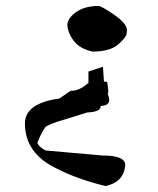

<svg xmlns="http://www.w3.org/2000/svg" viewBox="-20 -546 533 647"><path d="M335 81Q236 56 171 22Q64 -29 64 -130Q64 -198 180 -214L218 -240H220Q248 -240 277 -266L278 -265V-305L327 -321L330 -275Q330 -270 335 -270L341 -271Q345 -246 345 -237Q345 -230 343 -230L342 -231Q348 -218 348 -209Q348 -190 319 -189V-187Q319 -169 274 -167L187 -140Q155 -131 134 -119Q120 -101 106 -65Q109 -53 133 -39L325 -22Q402 -22 402 10L401 19Q393 69 335 81ZM293 -372Q255 -380 235 -401Q215 -422 208 -451L207 -461Q207 -484 236 -505Q265 -526 314 -526Q333 -519 370.5 -492Q408 -465 408 -444Q408 -443 406.5 -431.5Q405 -420 378.5 -396.5Q352 -373 293 -372Z"/></svg>

Font: Xiangcui Kesong Xiangcui Kesong
Style: Regular
Weight: 400
Version: Version 1.501;March 28, 2024;FontCreator 14.0.0.2814 64-bit